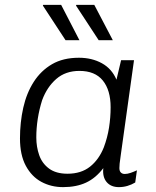

<svg xmlns="http://www.w3.org/2000/svg" viewBox="-20 -758 640 788"><path d="M239 10Q190 10 150 -11.5Q110 -33 86 -77.5Q62 -122 62 -190Q62 -256 75.5 -316Q89 -376 118.5 -422Q148 -468 193.5 -494.5Q239 -521 304 -521Q357 -521 398 -498.5Q439 -476 458 -431L477 -511H530L476 -124Q472 -97 471 -86.5Q470 -76 470 -68Q470 -56 476 -50Q482 -44 492 -44Q503 -44 516 -48.5Q529 -53 542 -59L535 -9Q520 0 503 5Q486 10 468 10Q435 10 417.5 -11Q400 -32 404 -68Q373 -27 333 -8.5Q293 10 239 10ZM257 -45Q313 -45 349.5 -74Q386 -103 406 -153Q421 -193 427.5 -234.5Q434 -276 434 -318Q434 -388 402 -427.5Q370 -467 306 -467Q249 -467 211 -434Q173 -401 153 -347Q141 -309 135 -270.5Q129 -232 129 -194Q129 -155 141 -121Q153 -87 181.5 -66Q210 -45 257 -45ZM385 -593 292 -735 293 -738H367L443 -593ZM249 -593 156 -735 157 -738H231L306 -593Z"/></svg>

Font: Chivo Mono Medium ExtraLight
Style: Italic
Weight: 250
Italic angle: -8.05°
Monospace: yes
Version: Version 1.008